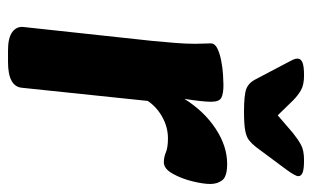

<svg xmlns="http://www.w3.org/2000/svg" viewBox="-166 -592 760 467"><g transform="rotate(90 213.5 -358.0)"><path d="M102 2Q72 2 58 -8Q44 -18 45 -34L79 -349Q82 -381 84 -406Q86 -431 86 -453Q86 -467 85.5 -474.5Q85 -482 85 -491Q85 -501 97 -507Q109 -513 127 -516.5Q145 -520 161.5 -521Q178 -522 186 -522Q207 -522 217 -517Q227 -512 227 -492Q227 -472 220 -427Q250 -475 292.5 -503Q335 -531 378 -531Q409 -531 418 -519Q427 -507 427 -490Q427 -473 420.5 -446.5Q414 -420 402 -398.5Q390 -377 374 -377Q362 -377 350 -382Q338 -387 316 -387Q289 -387 264.5 -373.5Q240 -360 225 -338L193 -32Q190 2 130 2ZM369 -718Q391 -718 399.5 -714.5Q408 -711 408 -704Q408 -697 392 -675L337 -601Q329 -591 321 -584.5Q313 -578 297.5 -575Q282 -572 251 -572Q211 -572 196 -577.5Q181 -583 172 -601L133 -675Q128 -684 125 -690.5Q122 -697 122 -702Q122 -710 131 -714Q140 -718 163 -718Q186 -718 199 -710.5Q212 -703 224 -691L260 -654L303 -691Q318 -703 331.5 -710.5Q345 -718 369 -718Z"/></g></svg>

Font: Asap Semi Expanded Semi Expanded Regular
Style: Bold Italic
Weight: 700
Width: 6
Italic angle: -6°
Designer: Pablo Cosgaya
Foundry: Omnibus-Type
Version: Version 3.001; ttfautohint (v1.8.4.7-5d5b)